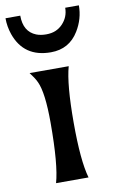

<svg xmlns="http://www.w3.org/2000/svg" viewBox="-103 -793 496 838"><g transform="rotate(-10 145.5 -373.5)"><path d="M218.8 -493.2Q197.3 -416.5 197.3 -246.8Q197.3 -77.1 219.7 0H75.7Q98.1 -77.1 98.1 -264.2Q98.1 -397.5 74.7 -447.3Q68.8 -460 61.5 -470.7L45.4 -493.2ZM103 -654.3Q122.1 -647 146.2 -647Q170.4 -647 188.2 -654.5Q206.1 -662.1 219.2 -675.8Q248 -705.6 248 -747.1H308.6Q308.6 -687.5 276.9 -635.7Q234.9 -566.4 153.3 -566.4Q33.7 -566.4 -4.4 -674.8Q-16.6 -710.4 -16.6 -747.1H48.8Q48.8 -675.8 103 -654.3Z"/></g></svg>

Font: Amarante
Style: Regular
Weight: 400
Designer: Karolina Lach
Foundry: Sorkin Type Co.
Version: Version 1.001